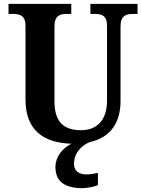

<svg xmlns="http://www.w3.org/2000/svg" viewBox="-20 -734 732 994"><path d="M407 240C426 240 467 234 487 224V161C464 166 444 169 428 169C391 169 363 153 363 115C363 55 406 17 444 2C554 -22 604 -101 604 -211V-597C604 -654 633 -662 671 -662H692V-714H448V-662H469C506 -662 534 -654 534 -601V-213C534 -112 482 -60 400 -60C315 -60 262 -97 262 -210V-597C262 -654 291 -662 328 -662H349V-714H24V-662H45C82 -662 112 -654 112 -601V-218C112 -59 207 6 350 10C304 32 267 78 267 130C267 206 315 240 407 240Z"/></svg>

Font: Noto Serif Ethiopic SemiCondensed
Style: Bold
Weight: 700
Width: 4
Designer: Monotype Design Team
Foundry: Monotype Imaging Inc.
Version: Version 2.102